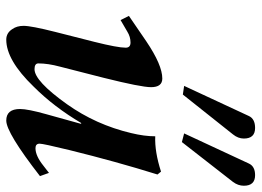

<svg xmlns="http://www.w3.org/2000/svg" viewBox="-128 -670 815 598"><g transform="rotate(90 279.0 -370.5)"><path d="M528 -88Q393 17 355 17Q319 17 319 -26Q319 -50 335 -107L365 -215L363 -217Q313 -132 249 -68Q167 17 103 17Q82 17 70 -2Q60 -16 60 -37Q60 -61 79 -136Q87 -167 94.5 -197Q102 -227 110 -258Q128 -330 128 -355Q128 -370 112 -370Q94 -370 78 -360L42 -339L29 -365L108 -419Q182 -469 224 -469Q251 -469 251 -434Q251 -403 222 -287L187 -150Q177 -113 177 -83Q177 -71 195 -71Q232 -71 304 -172Q368 -262 394 -372Q404 -413 404 -447Q452 -445 514 -465L523 -454Q503 -390 484 -321.5Q465 -253 447 -180Q427 -98 427 -87Q427 -74 441 -74Q465 -74 496 -99L518 -116ZM558 -723Q558 -705 546 -689L422 -530L395 -537L489 -739Q498 -758 525 -758Q558 -758 558 -723ZM411 -723Q411 -705 398 -689L274 -533L247 -537L341 -739Q350 -758 378 -758Q411 -758 411 -723Z"/></g></svg>

Font: GFS Didot
Style: Bold Italic
Weight: 700
Italic angle: -12°
Designer: Designed by Takis Katsoulidis and George D. Matthiopoulos.
Foundry: Designed by Takis Katsoulidis and George D. Matthiopoulos.
Version: Version 1.0